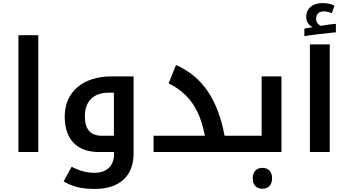

<svg xmlns="http://www.w3.org/2000/svg" viewBox="-20 -989 2265 1249"><path d="M100 -760V0H229V-760Z M596 240C757 240 849 157 849 10V-492H704C527 -492 401 -397 401 -231C401 -83 480 0 623 0H722V13C722 88 676 135 595 135C542 135 497 122 446 96L394 191C452 226 513 240 596 240ZM721 -106H644C569 -106 532 -146 532 -234C532 -330 589 -386 686 -386H721Z M979 -106V0H1565C1568 0 1570 -2 1570 -5V-102C1570 -105 1568 -106 1565 -106H1441C1396 -345 1294 -492 1125 -566L1077 -447C1165 -403 1225 -343 1264 -261C1285 -220 1300 -168 1313 -106Z M1687 239C1726 239 1750 213 1750 171C1750 129 1727 103 1687 103C1647 103 1624 129 1624 171C1624 214 1648 239 1687 239Z M1555 0H1811V-492H1682V-106H1555C1552 -106 1550 -105 1550 -102V-5C1550 -2 1552 0 1555 0Z M1960 -803V-754C1994 -760 2116 -775 2165 -779V-834C2147 -833 2114 -829 2066 -821C2049 -829 2036 -845 2036 -866C2036 -897 2056 -915 2085 -915C2104 -915 2122 -911 2138 -903L2156 -952C2135 -963 2110 -969 2079 -969C2014 -969 1972 -935 1972 -878C1972 -848 1988 -825 2014 -812Z M1996 -700V0H2125V-700Z"/></svg>

Font: Noto Kufi Arabic SemiBold
Style: Regular
Weight: 600
Designer: Monotype Design Team, David Williams, Khaled Hosny
Foundry: Google LLC
Version: Version 2.109